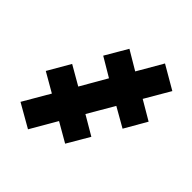

<svg xmlns="http://www.w3.org/2000/svg" viewBox="-185 -752 870 870"><g transform="rotate(45 250.5 -317.0)"><path d="M139 8 212 -118 304 -65 366 -171 274 -225 347 -350 440 -297 501 -403 409 -457 479 -577 367 -642 297 -521 206 -575 144 -469 235 -415 163 -290 71 -343 9 -236 101 -183 27 -56Z"/></g></svg>

Font: Noto Sans ExtraCondensed Black
Style: Italic
Weight: 900
Width: 2
Italic angle: -12°
Designer: Monotype Design Team
Foundry: Monotype Imaging Inc.
Version: Version 2.013